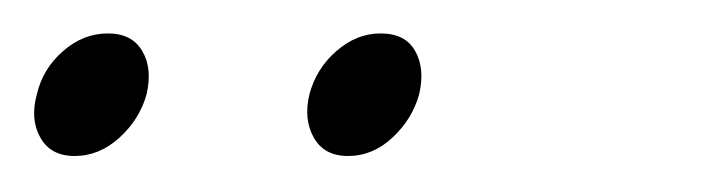

<svg xmlns="http://www.w3.org/2000/svg" viewBox="-117 -624 419 112"><path d="M-73.5 -533Q-87.5 -533 -93.5 -543.8Q-99.5 -554.5 -95.5 -569Q-92 -584 -80.2 -594.2Q-68.5 -604.5 -54 -604.5Q-40 -604.5 -34 -594.2Q-28 -584 -31.5 -569Q-35.5 -554.5 -47.2 -543.8Q-59 -533 -73.5 -533ZM86 -533Q72 -533 66 -543.8Q60 -554.5 63.5 -569Q67.5 -584 79.2 -594.2Q91 -604.5 105 -604.5Q119.5 -604.5 125.2 -594.2Q131 -584 127.5 -569Q123.5 -554.5 112 -543.8Q100.5 -533 86 -533Z"/></svg>

Font: Fraunces Thin
Style: Italic
Weight: 250
Italic angle: -16°
Version: Version 1.000;[b76b70a41]